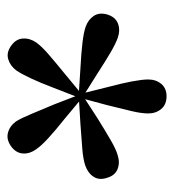

<svg xmlns="http://www.w3.org/2000/svg" viewBox="5 -874 475 525"><g transform="rotate(90 242.5 -611.5)"><path d="M236.6 -594.2 218.5 -666.8Q208 -706.3 202.6 -734.7Q197.3 -763.2 197.3 -779.2Q197.3 -800.3 209.3 -814.9Q221.4 -829.4 243.1 -829.4Q265.9 -829.4 278 -814.9Q290.2 -800.3 290.2 -779.2Q290.2 -760.3 283.5 -732.6Q276.8 -704.8 267.4 -666.8L247.9 -594.2ZM241.6 -589.1 167.1 -593.9Q125.6 -596.1 97.5 -599.4Q69.3 -602.7 53.8 -608Q33.9 -614.9 23.7 -630.1Q13.4 -645.4 19.6 -667.1Q26.5 -689.6 44.3 -696.5Q62.1 -703.3 83.2 -696.1Q99.4 -690.4 124.3 -675.8Q149.1 -661.2 182.5 -639.5L244.6 -600.5ZM247.6 -591.4 220.7 -522Q206.1 -483.4 193.8 -457.5Q181.6 -431.6 172.4 -418.3Q159.7 -401.6 141.5 -396.4Q123.3 -391.1 104.5 -404.9Q86.2 -418 85.3 -437.2Q84.4 -456.4 96.6 -473.7Q107.1 -488.2 129.1 -507.2Q151.1 -526.2 181.3 -550.8L238.6 -598.2ZM247.6 -598.5 304.8 -550.8Q336.4 -525.7 357.6 -506.2Q378.9 -486.7 388.1 -473Q400.8 -455.6 399.7 -436.8Q398.5 -418 380.9 -404.9Q362.2 -391.1 343.6 -395.6Q325.1 -400.2 312.1 -417.6Q302.7 -432.8 291.7 -459.5Q280.7 -486.3 265.1 -523L238.6 -591.9ZM241.6 -600.5 303.7 -640.8Q338.1 -662.2 363 -676.6Q388 -691.1 403.2 -695.4Q424.1 -702.5 442 -695.6Q459.9 -688.6 466.1 -667.1Q473.5 -645.4 463.3 -629.8Q453 -614.2 432.2 -607Q414.5 -601.2 386.5 -599Q358.4 -596.8 318.8 -593.9L244.6 -589.4Z"/></g></svg>

Font: Early Summer Mincho VF
Style: Regular
Weight: 250
Designer: GuiWonder
Version: Version 1.002